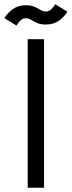

<svg xmlns="http://www.w3.org/2000/svg" viewBox="-41 -874 333 894"><path d="M164.1 -691.4V0H87.9V-691.4ZM172.9 -820.3Q187 -820.3 197.8 -830.8Q208.5 -841.3 216.3 -854.5L272.5 -819.8Q258.8 -795.9 233.4 -777.8Q208 -759.8 172.9 -759.8Q147.9 -759.8 131.8 -767.1Q115.7 -774.4 103.8 -781.7Q91.8 -789.1 79.1 -789.1Q64.9 -789.1 54.2 -778.6Q43.5 -768.1 35.6 -754.9L-20.5 -789.6Q-6.3 -813.5 18.8 -831.5Q43.9 -849.6 79.1 -849.6Q104 -849.6 120.1 -842.3Q136.2 -835 148.4 -827.6Q160.6 -820.3 172.9 -820.3Z"/></svg>

Font: Gidole
Style: Regular
Weight: 400
Version: Version 2.100; ttfautohint (v1.8.4.7-5d5b)